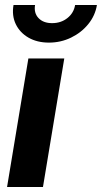

<svg xmlns="http://www.w3.org/2000/svg" viewBox="-20 -750 409 770"><path d="M8.3 0 93.8 -515.6H237.8L152.3 0ZM176.3 -579.1Q128.9 -579.1 94.2 -599.1Q59.6 -619.1 43.2 -653.3Q26.9 -687.5 34.2 -730H120.6Q115.2 -697.8 134.5 -677.5Q153.8 -657.2 189 -657.2Q224.6 -657.2 250.2 -677.5Q275.9 -697.8 281.2 -730H368.7Q361.8 -687.5 334 -653.3Q306.2 -619.1 264.9 -599.1Q223.6 -579.1 176.3 -579.1Z"/></svg>

Font: Inter Display
Style: Bold Italic
Weight: 700
Italic angle: -9.39999°
Designer: Rasmus Andersson
Foundry: rsms
Version: Version 4.000;git-a52131595